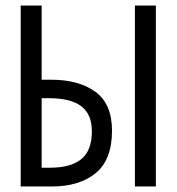

<svg xmlns="http://www.w3.org/2000/svg" viewBox="-20 -676 640 696"><path d="M55 0V-656H131V-387H167Q265 -387 325.5 -343.5Q386 -300 386 -202Q386 -97 327 -48.5Q268 0 168 0ZM131 -68H161Q236 -68 274.5 -99Q313 -130 313 -200Q313 -262 274.5 -291Q236 -320 159 -320H131ZM469 0V-656H545V0Z"/></svg>

Font: SauceCodePro NFM
Style: Regular
Weight: 400
Monospace: yes
Designer: Paul D. Hunt, Teo Tuominen
Foundry: Adobe
Version: Version 2.042;hotconv 1.1.0;makeotfexe 2.6.0;Nerd Fonts 3.3.